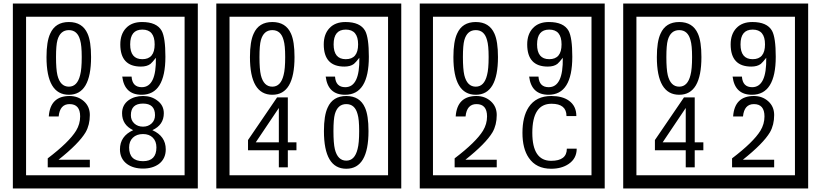

<svg xmlns="http://www.w3.org/2000/svg" viewBox="-20 -980 4660 1090"><path d="M1103 90H53V-960H1103ZM1028 15V-885H128V15ZM497 -656Q497 -442 371 -442Q244 -442 244 -656Q244 -744 265 -789Q294 -855 371 -855Q448 -855 477 -789Q497 -745 497 -656ZM444 -656Q444 -723 435 -752Q420 -809 371 -809Q322 -809 306 -752Q298 -723 298 -656Q298 -587 306 -553Q322 -488 371 -488Q419 -488 435 -554Q444 -587 444 -656ZM919 -658Q919 -442 784 -442Q687 -442 674 -545H727Q731 -485 785 -485Q868 -485 865 -652Q844 -625 834 -617Q814 -602 780 -602Q663 -602 663 -728Q663 -786 695.5 -820.5Q728 -855 786 -855Q870 -855 898 -805Q919 -766 919 -658ZM858 -728Q858 -812 788 -812Q719 -812 719 -728Q719 -644 788 -644Q858 -644 858 -728ZM490 -30H251V-81Q372 -173 412 -238Q435 -276 435 -319Q435 -389 375 -389Q320 -389 313 -319H257Q265 -435 375 -435Q423 -435 456.5 -405Q490 -375 490 -327Q490 -271 466 -229Q428 -165 312 -73H490ZM921 -132Q921 -79 882 -49Q846 -23 792 -23Q737 -23 701 -49Q661 -79 661 -132Q661 -207 736 -241Q673 -271 673 -337Q673 -384 710 -411Q744 -435 792 -435Q839 -435 872 -410Q910 -383 910 -337Q910 -271 845 -241Q921 -207 921 -132ZM860 -326Q860 -392 792 -392Q723 -392 723 -326Q723 -297 742.5 -279Q762 -261 792 -261Q821 -261 840.5 -279Q860 -297 860 -326ZM868 -143Q868 -178 847.5 -198.5Q827 -219 792 -219Q756 -219 734.5 -198.5Q713 -178 713 -143Q713 -65 792 -65Q868 -65 868 -143Z M2258 90H1208V-960H2258ZM2183 15V-885H1283V15ZM1652 -656Q1652 -442 1526 -442Q1399 -442 1399 -656Q1399 -744 1420 -789Q1449 -855 1526 -855Q1603 -855 1632 -789Q1652 -745 1652 -656ZM1599 -656Q1599 -723 1590 -752Q1575 -809 1526 -809Q1477 -809 1461 -752Q1453 -723 1453 -656Q1453 -587 1461 -553Q1477 -488 1526 -488Q1574 -488 1590 -554Q1599 -587 1599 -656ZM2074 -658Q2074 -442 1939 -442Q1842 -442 1829 -545H1882Q1886 -485 1940 -485Q2023 -485 2020 -652Q1999 -625 1989 -617Q1969 -602 1935 -602Q1818 -602 1818 -728Q1818 -786 1850.5 -820.5Q1883 -855 1941 -855Q2025 -855 2053 -805Q2074 -766 2074 -658ZM2013 -728Q2013 -812 1943 -812Q1874 -812 1874 -728Q1874 -644 1943 -644Q2013 -644 2013 -728ZM1663 -127H1614V-30H1563V-127H1388V-185L1553 -427H1614V-172H1663ZM1563 -172V-367L1432 -172ZM2072 -236Q2072 -22 1946 -22Q1819 -22 1819 -236Q1819 -324 1840 -369Q1869 -435 1946 -435Q2023 -435 2052 -369Q2072 -325 2072 -236ZM2019 -236Q2019 -303 2010 -332Q1995 -389 1946 -389Q1897 -389 1881 -332Q1873 -303 1873 -236Q1873 -167 1881 -133Q1897 -68 1946 -68Q1994 -68 2010 -134Q2019 -167 2019 -236Z M3413 90H2363V-960H3413ZM3338 15V-885H2438V15ZM2807 -656Q2807 -442 2681 -442Q2554 -442 2554 -656Q2554 -744 2575 -789Q2604 -855 2681 -855Q2758 -855 2787 -789Q2807 -745 2807 -656ZM2754 -656Q2754 -723 2745 -752Q2730 -809 2681 -809Q2632 -809 2616 -752Q2608 -723 2608 -656Q2608 -587 2616 -553Q2632 -488 2681 -488Q2729 -488 2745 -554Q2754 -587 2754 -656ZM3229 -658Q3229 -442 3094 -442Q2997 -442 2984 -545H3037Q3041 -485 3095 -485Q3178 -485 3175 -652Q3154 -625 3144 -617Q3124 -602 3090 -602Q2973 -602 2973 -728Q2973 -786 3005.5 -820.5Q3038 -855 3096 -855Q3180 -855 3208 -805Q3229 -766 3229 -658ZM3168 -728Q3168 -812 3098 -812Q3029 -812 3029 -728Q3029 -644 3098 -644Q3168 -644 3168 -728ZM2800 -30H2561V-81Q2682 -173 2722 -238Q2745 -276 2745 -319Q2745 -389 2685 -389Q2630 -389 2623 -319H2567Q2575 -435 2685 -435Q2733 -435 2766.5 -405Q2800 -375 2800 -327Q2800 -271 2776 -229Q2738 -165 2622 -73H2800ZM3254 -136Q3254 -80 3208 -49Q3168 -22 3109 -22Q3024 -22 2982 -84Q2946 -136 2946 -226Q2946 -317 2981 -371Q3023 -435 3110 -435Q3172 -435 3209 -409Q3252 -379 3252 -321H3196Q3196 -391 3111 -391Q3002 -391 3002 -226Q3002 -67 3109 -67Q3198 -67 3198 -136Z M4568 90H3518V-960H4568ZM4493 15V-885H3593V15ZM3962 -656Q3962 -442 3836 -442Q3709 -442 3709 -656Q3709 -744 3730 -789Q3759 -855 3836 -855Q3913 -855 3942 -789Q3962 -745 3962 -656ZM3909 -656Q3909 -723 3900 -752Q3885 -809 3836 -809Q3787 -809 3771 -752Q3763 -723 3763 -656Q3763 -587 3771 -553Q3787 -488 3836 -488Q3884 -488 3900 -554Q3909 -587 3909 -656ZM4384 -658Q4384 -442 4249 -442Q4152 -442 4139 -545H4192Q4196 -485 4250 -485Q4333 -485 4330 -652Q4309 -625 4299 -617Q4279 -602 4245 -602Q4128 -602 4128 -728Q4128 -786 4160.5 -820.5Q4193 -855 4251 -855Q4335 -855 4363 -805Q4384 -766 4384 -658ZM4323 -728Q4323 -812 4253 -812Q4184 -812 4184 -728Q4184 -644 4253 -644Q4323 -644 4323 -728ZM3973 -127H3924V-30H3873V-127H3698V-185L3863 -427H3924V-172H3973ZM3873 -172V-367L3742 -172ZM4375 -30H4136V-81Q4257 -173 4297 -238Q4320 -276 4320 -319Q4320 -389 4260 -389Q4205 -389 4198 -319H4142Q4150 -435 4260 -435Q4308 -435 4341.5 -405Q4375 -375 4375 -327Q4375 -271 4351 -229Q4313 -165 4197 -73H4375Z"/></svg>

Font: Unicode BMP Fallback SIL
Style: Regular
Weight: 400
Foundry: NRSI, SIL International
Version: Version 5.1 Based on Unicode 5.1